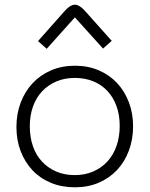

<svg xmlns="http://www.w3.org/2000/svg" viewBox="-20 -788 637 818"><path d="M299 10Q243 10 197 -9Q151 -28 118.5 -62.5Q86 -97 68 -144Q50 -191 50 -247Q50 -303 68 -350.5Q86 -398 118.5 -433Q151 -468 197 -488Q243 -508 299 -508Q355 -508 400.5 -488.5Q446 -469 478.5 -434.5Q511 -400 529 -352.5Q547 -305 547 -250Q547 -194 529 -146Q511 -98 478.5 -63.5Q446 -29 400.5 -9.5Q355 10 299 10ZM299 -456Q255 -456 220 -441Q185 -426 159.5 -399Q134 -372 120.5 -334Q107 -296 107 -250Q107 -203 120.5 -164.5Q134 -126 159.5 -99Q185 -72 220 -57Q255 -42 299 -42Q342 -42 377.5 -57.5Q413 -73 438 -100.5Q463 -128 476.5 -166.5Q490 -205 490 -252Q490 -298 476.5 -335.5Q463 -373 438 -400Q413 -427 377.5 -441.5Q342 -456 299 -456ZM419 -581 299 -714 179 -580 142 -613 251 -736Q278 -768 299 -768Q320 -768 347 -736L456 -614Z"/></svg>

Font: Snippet
Style: Regular
Weight: 400
Designer: Gesine Todt
Foundry: Gesine Todt
Version: Version 1.000